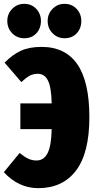

<svg xmlns="http://www.w3.org/2000/svg" viewBox="-25 -960 502 999"><path d="M440 -350Q440 -164 370.5 -72.5Q301 19 174 19Q72 19 -5 -64L77 -164Q103 -143 122.5 -134Q142 -125 165 -125Q203 -125 222.5 -163Q242 -201 244 -288H81V-422H244Q242 -506 224.5 -541Q207 -576 172 -576Q148 -576 129.5 -566Q111 -556 86 -533L-1 -634Q40 -676 84 -696Q128 -716 191 -716Q315 -716 377.5 -625.5Q440 -535 440 -350ZM188 -851Q188 -812 164 -786.5Q140 -761 101 -761Q64 -761 38.5 -787Q13 -813 13 -851Q13 -888 38.5 -914Q64 -940 101 -940Q139 -940 163.5 -914Q188 -888 188 -851ZM398 -851Q398 -812 374 -786.5Q350 -761 311 -761Q274 -761 248.5 -787Q223 -813 223 -851Q223 -888 248.5 -914Q274 -940 311 -940Q349 -940 373.5 -914Q398 -888 398 -851Z"/></svg>

Font: Fira Sans Extra Condensed Black
Style: Regular
Weight: 900
Width: 1
Designer: Carrois Corporate & Edenspiekermann AG
Foundry: Carrois Corporate GbR & Edenspiekermann AG
Version: Version 4.203